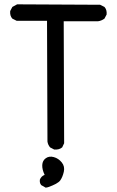

<svg xmlns="http://www.w3.org/2000/svg" viewBox="-20 -731 540 886"><path d="M191 135 170 123Q162 113 164 98Q170 82 186 76Q174 51 175 30.5Q176 10 191.5 -1Q207 -12 228.5 -6Q250 0 265 18.5Q280 37 274.5 61.5Q269 86 258 101.5Q247 117 201 133ZM230 -41 211 -51Q201 -63 199 -78L197 -635H57L37 -645Q25 -658 27 -680L37 -699L59 -711L442 -709L462 -699Q474 -686 472 -664L462 -645Q448 -635 433 -633H274L276 -70L267 -51Q253 -39 230 -41Z"/></svg>

Font: Kosefont JP
Style: Regular
Weight: 400
Designer: Nozomi Seto 瀬戸のぞみ
Version: Version 3.00;June 19, 2020